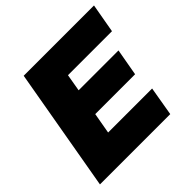

<svg xmlns="http://www.w3.org/2000/svg" viewBox="-171 -824 981 981"><g transform="rotate(-45 319.5 -334.0)"><path d="M14 0 131 -668H639L611 -510H293L277 -417H565L539 -271H251L231 -158H549L522 0Z"/></g></svg>

Font: Gantari Black
Style: Italic
Weight: 900
Italic angle: -10°
Version: Version 1.000